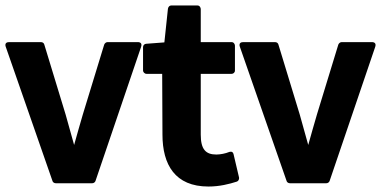

<svg xmlns="http://www.w3.org/2000/svg" viewBox="-21 -658 1393 702"><path d="M171 4C172 8 177 12 183 12H316C321 12 326 9 328 4L495 -487C501 -505 483 -504 483 -504H372C367 -504 362 -500 360 -495L282 -240C271 -203 261 -167 250 -128C240 -165 229 -202 219 -239L141 -495C140 -500 135 -504 129 -504H12C-7 -504 0 -487 0 -487Z M573 -166C573 -56 619 24 741 24C782 24 817 15 845 6C851 4 854 -3 853 -9L833 -94C830 -107 819 -103 816 -102C804 -97 785 -93 770 -93C731 -93 713 -112 713 -166V-388H826C831 -388 838 -392 838 -400V-491C838 -496 834 -504 826 -504H713V-625C713 -630 709 -638 701 -638H605C599 -638 594 -633 593 -626L580 -503L514 -498C508 -498 502 -493 502 -486V-400C502 -395 507 -388 515 -388H572Z M1027 4C1028 8 1033 12 1039 12H1172C1177 12 1182 9 1184 4L1351 -487C1357 -505 1339 -504 1339 -504H1228C1223 -504 1218 -500 1216 -495L1138 -240C1127 -203 1117 -167 1106 -128C1096 -165 1085 -202 1075 -239L997 -495C996 -500 991 -504 985 -504H868C849 -504 856 -487 856 -487Z"/></svg>

Font: Falling Sky
Style: Bd
Weight: 700
Designer: Paul D. Hunt
Foundry: Adobe Systems Incorporated
Version: Version 1.02